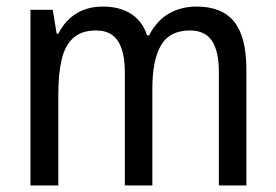

<svg xmlns="http://www.w3.org/2000/svg" viewBox="-20 -566 843 586"><path d="M580 -546Q657 -546 694.5 -500Q732 -454 732 -353V0H648V-345Q648 -411 626.5 -442Q605 -473 560 -473Q498 -473 471.5 -428Q445 -383 445 -296V0H361V-346Q361 -390 351 -418Q341 -446 322 -459.5Q303 -473 273 -473Q229 -473 203.5 -450Q178 -427 168 -383.5Q158 -340 158 -279V0H73V-536H141L153 -463H158Q172 -491 192.5 -509.5Q213 -528 238.5 -537Q264 -546 293 -546Q346 -546 380.5 -523.5Q415 -501 429 -458H435Q458 -503 495.5 -524.5Q533 -546 580 -546Z"/></svg>

Font: Noto Sans Display SemiCondensed
Style: Regular
Weight: 400
Width: 4
Version: Version 2.003